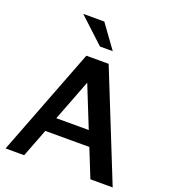

<svg xmlns="http://www.w3.org/2000/svg" viewBox="-169 -1090 1076 1213"><g transform="rotate(20 369.5 -483.5)"><path d="M436 -809.1H350.1L180.2 -966.8H321.8ZM730 0H580.1L503.9 -189.9H208L134.8 0H9.8L289.1 -725.1H439ZM463.9 -289.1 352.5 -566.9 245.6 -289.1Z"/></g></svg>

Font: Aurulent Sans
Style: Bold
Weight: 700
Version: Version 2007.05.04